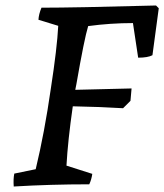

<svg xmlns="http://www.w3.org/2000/svg" viewBox="-20 -671 598 699"><path d="M30 8Q28 -19 32 -39L110 -55Q142 -188 165 -348Q188 -497 192 -577L120 -599Q121 -619 131 -643Q252 -643 548 -651L558 -641L535 -470Q518 -461 483 -461L464 -587Q382 -587 301 -576Q287 -531 258 -364Q256 -356 254 -344L459 -349L455 -304L428 -277Q348 -282 245 -284Q227 -159 222 -68L316 -38Q313 -17 305 0Q164 0 30 8Z"/></svg>

Font: Albura Medium
Style: Italic
Weight: 462
Italic angle: -7°
Designer: Mercedes Jáuregui
Foundry: Omnibus-Type Team
Version: Version 1.000